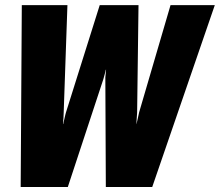

<svg xmlns="http://www.w3.org/2000/svg" viewBox="-20 -731 861 752"><path d="M61 1.5H245.6L384.8 -420.9C386.7 -426.3 393.1 -451.7 394.5 -458H395.5L393.6 -439C392.6 -429.2 392.1 -423.3 392.6 -420.9L394.5 1.5H576.2L821.3 -710.9H647.9L524.9 -291L520 -268.6L514.6 -245.1H514.2L515.6 -268.6L517.1 -291L522.5 -710.9H370.6L238.3 -290.5C236.8 -286.1 235.4 -278.8 232.9 -268.6L227.5 -245.1H226.6C228 -255.4 229.5 -281.7 229.5 -291L244.1 -710.9H65.4Z"/></svg>

Font: Roboto Flex Super Cond Black
Style: Italic
Weight: 900
Width: 3
Italic angle: -10°
Designer: Berlow after Robertson
Foundry: Google
Version: Version 3.200;Glyphs 3.3 (3311)